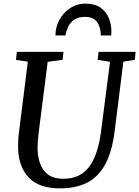

<svg xmlns="http://www.w3.org/2000/svg" viewBox="-20 -1029 768 1059"><path d="M660.5 -689 612.5 -306Q598 -191 559.8 -121.5Q521.5 -52 459.5 -21Q397.5 10 311.5 10Q194 10 138.2 -50.2Q82.5 -110.5 80 -208.5Q79.5 -227 80.2 -247.8Q81 -268.5 83.5 -290L133.5 -689L68 -698.5L73 -743H330L325.5 -699L243 -688L193.5 -299Q190 -271.5 188.5 -248Q187 -224.5 187.5 -204.5Q189.5 -131.5 223.2 -87.2Q257 -43 330 -43Q422 -43 471.2 -108.2Q520.5 -173.5 537.5 -306L587 -688L519 -699L523.5 -743H728L723.5 -699ZM451.5 -1009Q504 -1009 535.5 -986Q567 -963 580.8 -928Q594.5 -893 594.5 -857.5Q594.5 -852 594.2 -845.5Q594 -839 593 -833.5H536Q536 -844 535 -853Q532.5 -873 524.5 -892Q516.5 -911 498.5 -923.5Q480.5 -936 448.5 -936Q411 -936 388.2 -919.2Q365.5 -902.5 354.8 -878.8Q344 -855 341 -833.5H286Q286 -847.5 288 -861.5Q294.5 -901.5 317.2 -935.2Q340 -969 374.8 -989Q409.5 -1009 451.5 -1009Z"/></svg>

Font: Merriweather
Style: Italic
Weight: 400
Italic angle: -7.8°
Designer: Eben Sorkin
Foundry: Eben Sorkin
Version: Version 2.100